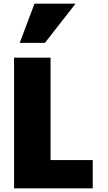

<svg xmlns="http://www.w3.org/2000/svg" viewBox="-20 -1019 593 1052"><path d="M488 13H57V-703H257V-142H488ZM226 -784H88L169 -999H394Z"/></svg>

Font: Repo Black
Style: Regular
Weight: 900
Designer: Stefan Peev
Foundry: Context Ltd
Version: Version 1.502